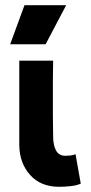

<svg xmlns="http://www.w3.org/2000/svg" viewBox="-20 -703 350 737"><path d="M207 14Q136 14 95.5 -31.5Q55 -77 54 -145Q54 -198 54 -236.5Q54 -275 54 -308Q54 -341 54 -379Q54 -417 54 -470H184Q183 -427 183 -394Q183 -361 183 -330Q183 -299 183 -263.5Q183 -228 184 -179Q184 -146 195 -125.5Q206 -105 231 -105Q240 -105 249.5 -106Q259 -107 270 -111L290 2Q274 9 251 11.5Q228 14 207 14ZM74 -683H234L155 -533H19Z"/></svg>

Font: Kreadon
Style: Bold
Weight: 700
Designer: Reiya WATANABE
Foundry: StudioGnu
Version: Version 1.003; ttfautohint (v1.8.4.7-5d5b);gftools[0.9.32]